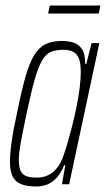

<svg xmlns="http://www.w3.org/2000/svg" viewBox="-20 -666 383 694"><path d="M112 8Q79 8 57.5 0Q36 -8 26 -27.5Q16 -47 16 -81Q16 -110 22 -153.5Q28 -197 41 -255Q57 -335 71.5 -386.5Q86 -438 103.5 -466.5Q121 -495 145 -506.5Q169 -518 203 -518Q223 -518 242.5 -513Q262 -508 275 -490.5Q288 -473 288 -435H292L311 -510H339L230 0H204L216 -69H212Q198 -35 180 -18.5Q162 -2 144.5 3Q127 8 112 8ZM113 -24Q136 -24 154.5 -33Q173 -42 187 -60Q201 -78 210 -105Q217 -124 225 -152Q233 -180 241.5 -213.5Q250 -247 257 -282Q264 -317 268 -349Q272 -381 272 -406Q272 -450 257.5 -468Q243 -486 208 -486Q181 -486 163 -478Q145 -470 131.5 -446.5Q118 -423 105 -377Q92 -331 76 -255Q63 -194 55.5 -153Q48 -112 48 -86Q48 -60 55.5 -46.5Q63 -33 77.5 -28.5Q92 -24 113 -24ZM154 -617 160 -646H343L337 -617Z"/></svg>

Font: Saira UltraCondensed Thin
Style: Italic
Weight: 250
Width: 1
Italic angle: -12°
Designer: Hector Gatti with collaboration of the Omnibus-Type team
Foundry: Omnibus-Type
Version: Version 1.101